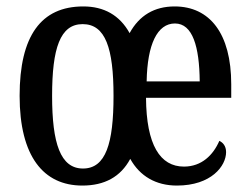

<svg xmlns="http://www.w3.org/2000/svg" viewBox="-20 -567 776 597"><path d="M236 10C305 10 355 -17 385 -73C415 -19 465 10 530 10C637 10 683 -51 683 -94C683 -113 673 -124 662 -129C643 -85 607 -49 552 -49C478 -49 435 -116 434 -263H699V-305C699 -463 632 -547 523 -547C460 -547 413 -519 383 -464C352 -520 303 -547 239 -547C108 -547 41 -456 41 -269C41 -81 115 10 236 10ZM601 -314H436C438 -429 469 -494 524 -494C579 -494 600 -422 601 -314ZM238 -43C168 -43 142 -121 142 -269C142 -417 167 -492 237 -492C308 -492 333 -417 333 -269C333 -121 309 -43 238 -43Z"/></svg>

Font: Noto Serif Armenian ExtraCondensed Medium
Style: Regular
Weight: 500
Width: 2
Designer: Monotype Design Team
Foundry: Monotype Imaging Inc.
Version: Version 2.008